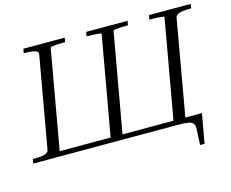

<svg xmlns="http://www.w3.org/2000/svg" viewBox="-128 -876 1442 1201"><g transform="rotate(-15 593.0 -276.0)"><path d="M924 0H895L903 -32H1089L1055 158H1026L1031 49Q1031 30 1022 19Q1013 8 990 4Q967 0 924 0ZM929 0H127L134 -32H936ZM-12 0 -7 -28H2Q26 -28 46.5 -30.5Q67 -33 80.5 -39.5Q94 -46 96 -58L201 -652Q203 -665 191.5 -671Q180 -677 160.5 -679.5Q141 -682 118 -682H109L114 -710H382L377 -682H368Q350 -682 330 -681Q310 -680 296 -678Q282 -676 281 -672L162 0ZM976 0H899L1018 -672Q1019 -676 1005.5 -678Q992 -680 972 -681Q952 -682 933 -682H922L928 -710H1198L1193 -682H1184Q1161 -682 1140 -679.5Q1119 -677 1106 -670Q1093 -663 1090 -649ZM569 0H492L611 -672Q612 -676 598.5 -678Q585 -680 565 -681Q545 -682 526 -682H516L521 -710H789L784 -682H775Q753 -682 733 -681Q713 -680 701 -678Q689 -676 688 -672Z"/></g></svg>

Font: Roboto Serif 120pt Expanded Light
Style: Italic
Weight: 300
Width: 7
Italic angle: -10°
Designer: Greg Gazdowicz
Foundry: Commercial Type
Version: Version 1.008